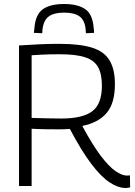

<svg xmlns="http://www.w3.org/2000/svg" viewBox="-20 -929 676 959"><path d="M608 10Q570 10 527.5 -18Q485 -46 436 -110.5Q387 -175 329 -285Q317 -284 302.5 -283.5Q288 -283 276 -283Q243 -283 208 -283.5Q173 -284 138 -286V0H75V-702Q135 -706 181 -708Q227 -710 277 -710Q377 -710 438 -691.5Q499 -673 526.5 -628.5Q554 -584 554 -509Q554 -413 512.5 -364.5Q471 -316 391 -300Q441 -207 482 -152.5Q523 -98 556 -75Q589 -52 614 -52Q615 -52 620.5 -52.5Q626 -53 629 -53L630 7Q626 8 620.5 9Q615 10 608 10ZM286 -337Q393 -337 441 -373.5Q489 -410 489 -501Q489 -559 470 -593.5Q451 -628 405 -643Q359 -658 279 -658Q251 -658 230 -657.5Q209 -657 188 -656Q167 -655 138 -653V-340Q179 -339 214.5 -338Q250 -337 286 -337ZM300 -909Q368 -909 405.5 -883.5Q443 -858 448 -788Q450 -778 450 -765L409 -763Q409 -768 408.5 -772Q408 -776 408 -780Q404 -827 378 -846.5Q352 -866 300 -866Q249 -866 223 -846.5Q197 -827 192 -780Q191 -770 191 -763L149 -765Q150 -771 150.5 -777Q151 -783 152 -789Q157 -856 193.5 -882.5Q230 -909 300 -909Z"/></svg>

Font: Georama Light
Style: Regular
Weight: 300
Designer: Jean-Baptiste Levee
Foundry: Production Type
Version: Version 1.000